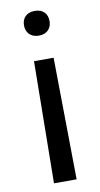

<svg xmlns="http://www.w3.org/2000/svg" viewBox="-83 -577 410 791"><g transform="rotate(-10 122.0 -181.5)"><path d="M76.7 175.8H171.4L165 -334H83ZM174.8 -486.3C174.8 -515.6 156.7 -537.6 121.6 -537.6C86.4 -537.6 67.9 -515.6 67.9 -486.3C67.9 -457 86.4 -434.1 121.6 -434.1C156.7 -434.1 174.8 -457 174.8 -486.3Z"/></g></svg>

Font: Shabnam
Style: Regular
Weight: 400
Foundry: DejaVu fonts team - Redesigned by Saber Rastikerdar - Based on Vazir font
Version: Version 5.0.1